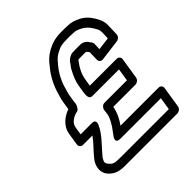

<svg xmlns="http://www.w3.org/2000/svg" viewBox="-205 -854 1052 1052"><g transform="rotate(-45 321.0 -328.0)"><path d="M475.5 -660C493.3 -660 503.5 -655.9 519.2 -648.9C542.1 -638.7 560.7 -621.2 574.1 -599C577.1 -592.8 577.7 -591.8 580.7 -587.1C588.6 -575.8 591.6 -564.7 591.6 -551.6L590.1 -505.6L516.1 -496L517.1 -532.3C519.4 -546.9 507 -557.7 506.3 -558.5C498.2 -574.6 481.3 -588 458.1 -588H418.1C411.7 -588 404.7 -587.6 398.6 -587H396C389.1 -587 379.3 -581.7 375.9 -580C354.3 -568.9 348.4 -554.1 348.1 -553.6C342.2 -546.2 330.3 -531.9 324.1 -517.4C311.2 -492.6 298.7 -465.3 293.4 -432L287.4 -394C283.3 -368.2 282.3 -342 306.2 -342H513.2L501.6 -269H327.6C312.5 -269 300.3 -254.7 298.6 -244L298 -240C296.7 -231.8 296.5 -224 294.9 -214C291.6 -193.2 280.5 -174 268.4 -153.9C259.9 -139.1 246.4 -124.3 233.1 -104.2C233.1 -104.2 205.4 -68 249.8 -68H563.8L552.2 5H168.2C129.2 5 120.7 -0.8 104.4 -20.2C94.8 -31.6 93.7 -41.3 108 -63.9C119.8 -79.1 145.8 -106.5 159.7 -122.5L172.2 -136.8C188 -155.9 207 -178.1 219.2 -207.9C220.6 -211.4 232.5 -239 199.9 -239H112.9L120.1 -285C124.9 -315.1 153.5 -334.3 188.3 -341.6C198.4 -343.6 208.2 -359.8 212.3 -375.3C212.8 -381.9 213.5 -388.2 214.4 -394L220.6 -433C221.8 -440.5 223.4 -447.6 225.8 -455.3L230.1 -469.5C230.2 -469.9 230.4 -470.4 230.5 -470.7C242.4 -518.6 266.5 -562.6 292.3 -592.7C312.3 -616 317.4 -625.6 343.3 -640.6C374.6 -656.9 387.3 -661 429.7 -661H451.7C459.7 -661 467.5 -660 475.5 -660ZM346 -219H518.7C529.4 -219 545.2 -228.9 547.6 -244L567.1 -367C568.8 -377.7 561.2 -392 546.1 -392H337.1C337.1 -392 337.3 -393.4 337.4 -394L343.4 -432C349.4 -469.8 366.1 -501.3 387.1 -528.2C390 -532.1 390.4 -533.1 392.2 -535.6C392.2 -535.6 393.4 -536.3 395 -537.2C399.8 -537.7 405.2 -538 410.2 -538H450C457.5 -536.5 462.3 -527.1 466.4 -521.9L464.8 -464.7C464.5 -454.1 474.1 -441.2 489.4 -443.2L614 -459.2C626.5 -460.8 639.5 -473 640 -487.1L642.2 -558.4C642.5 -585.7 632.2 -606.4 619.5 -628C603.8 -654.5 581 -681.3 545.1 -695.3C530.2 -702 511.3 -709.7 484.5 -710C478.3 -710.5 467.6 -711 459.6 -711H437.6C389.9 -711 361.3 -702.8 324.4 -683.4C290.7 -664.2 274 -645.1 255.3 -620.6C224.2 -584.1 196 -533 181.5 -475.9L177.5 -462.7C174.6 -453.1 172.1 -442.9 170.6 -433L164.4 -394C163.9 -390.5 163.7 -389.5 163.1 -384.3C125.1 -371.2 78.8 -339.8 70.1 -285L58.9 -214C57.2 -203.3 64.8 -189 79.9 -189H154.5C149.6 -182.3 142.8 -173.9 135.6 -165.2L123.7 -151.5C110.9 -136.9 83.4 -108.3 68.6 -88.9C42.2 -53.9 40.7 -11.8 63.4 15.2C85.5 41.4 112.6 55 160.3 55H569.3C580 55 595.9 45.1 598.2 30L617.7 -93C619.4 -103.7 611.8 -118 596.7 -118H300.8C319.5 -144.6 337.4 -173.8 346 -219Z"/></g></svg>

Font: Tape
Style: Regular
Weight: 500
Foundry: Cannot Into Space Fonts
Version: Version 0.97